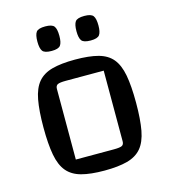

<svg xmlns="http://www.w3.org/2000/svg" viewBox="-106 -774 765 869"><g transform="rotate(-15 277.0 -340.0)"><path d="M277 10Q212 10 169.5 -1.5Q127 -13 103 -41.5Q79 -70 69.5 -121Q60 -172 60 -250Q60 -328 69.5 -379Q79 -430 103 -458.5Q127 -487 169.5 -498.5Q212 -510 277 -510Q343 -510 385.5 -498.5Q428 -487 451.5 -458.5Q475 -430 484.5 -379.5Q494 -329 494 -250Q494 -172 484.5 -121Q475 -70 451 -41.5Q427 -13 384.5 -1.5Q342 10 277 10ZM164 -72H342Q371 -72 380.5 -77Q390 -82 390 -97V-428H212Q184 -428 174 -423Q164 -418 164 -403ZM369 -575Q336 -575 326.5 -588Q317 -601 317 -632Q317 -664 326.5 -677Q336 -690 369 -690Q401 -690 410.5 -677Q420 -664 420 -632Q420 -601 410.5 -588Q401 -575 369 -575ZM186 -575Q153 -575 143.5 -588Q134 -601 134 -632Q134 -664 143.5 -677Q153 -690 186 -690Q218 -690 227.5 -677Q237 -664 237 -632Q237 -601 227.5 -588Q218 -575 186 -575Z"/></g></svg>

Font: Changa
Style: Regular
Weight: 400
Designer: Eduardo Rodriguez Tunni
Foundry: Eduardo Rodriguez Tunni
Version: Version 3.003